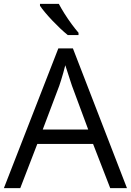

<svg xmlns="http://www.w3.org/2000/svg" viewBox="-20 -965 672 985"><path d="M545.4 0 457.5 -226.6H171.4L84 0H0L279.3 -716.8H354L631.3 0ZM432.6 -300.3 349.1 -525.4Q346.2 -534.2 339.6 -554.2Q333 -574.2 326.2 -595.7Q319.3 -617.2 314.9 -630.4Q310.1 -610.4 304.4 -590.6Q298.8 -570.8 293.5 -554Q288.1 -537.1 284.2 -525.4L199.2 -300.3ZM281.7 -945.3Q293.5 -922.9 310.8 -895.3Q328.1 -867.7 347.4 -841.6Q366.7 -815.4 382.8 -796.9V-785.2H327.6Q310.1 -799.3 289.3 -818.8Q268.6 -838.4 248 -860.1Q227.5 -881.8 210.9 -901.6Q194.3 -921.4 185.1 -935.5V-945.3Z"/></svg>

Font: Wonky
Style: Regular
Weight: 400
Designer: Monotype Design Team
Foundry: Monotype Imaging Inc.
Version: Version 3.000